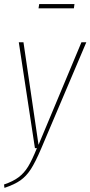

<svg xmlns="http://www.w3.org/2000/svg" viewBox="-33 -726 443 941"><path d="M329.1 -685.1H155.8L159.2 -706.1H332ZM390.1 -519 168.9 2Q140.6 68.4 118.4 102.8Q96.2 137.2 67.4 157.7Q38.6 178.2 -11.2 194.8L-13.2 178.2Q31.2 163.1 58.3 142.6Q85.4 122.1 104.7 90.6Q124 59.1 147.9 0H138.2L59.1 -519H82L155.8 -16.1L366.2 -519Z"/></svg>

Font: Fira Sans Compressed Thin
Style: Italic
Weight: 100
Width: 3
Italic angle: -8°
Designer: Carrois Corporate & Edenspiekermann AG
Foundry: Carrois Corporate GbR & Edenspiekermann AG
Version: Version 4.203;PS 004.203;hotconv 1.0.88;makeotf.lib2.5.64775